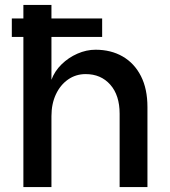

<svg xmlns="http://www.w3.org/2000/svg" viewBox="-20 -760 689 780"><path d="M28 -610V-685H395V-610ZM75 0V-740H189V-436Q202 -471 230 -498.5Q258 -526 294.5 -542Q331 -558 368 -558Q431 -558 478.5 -530.5Q526 -503 552.5 -451Q579 -399 579 -325V0H466V-298Q466 -373 428 -416Q390 -459 328 -459Q288 -459 256.5 -437Q225 -415 207 -376.5Q189 -338 189 -288V0Z"/></svg>

Font: Parkinsans Medium
Style: Regular
Weight: 500
Designer: Red Stone, Indian Type Foundry
Foundry: Indian Type Foundry
Version: Version 1.000